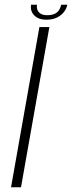

<svg xmlns="http://www.w3.org/2000/svg" viewBox="-20 -789 304 809"><path d="M26.5 0H68.5L188 -675H146ZM175.5 -706Q201.5 -706 219.8 -715Q238 -724 249.2 -738.2Q260.5 -752.5 263.5 -769H238Q235.5 -758 229.5 -747.8Q223.5 -737.5 211.2 -731.2Q199 -725 179 -725Q161 -725 151 -731.5Q141 -738 137.5 -747.8Q134 -757.5 136 -769H111Q108 -752.5 114.5 -738.2Q121 -724 136.2 -715Q151.5 -706 175.5 -706Z"/></svg>

Font: Anybody Thin ExtraLight
Style: Italic
Weight: 250
Italic angle: -10°
Version: Version 1.113;gftools[0.9.25]